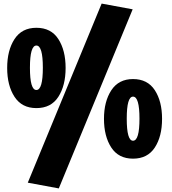

<svg xmlns="http://www.w3.org/2000/svg" viewBox="-20 -873 958 1071"><path d="M722 -432Q803 -432 843.5 -370Q884 -308 884 -210Q884 -112 843.5 -50Q803 12 722 12Q641 12 600.5 -50.5Q560 -113 560 -210Q560 -307 601 -369.5Q642 -432 722 -432ZM720 -821 308 178 135 146 547 -853ZM183 -270Q102 -270 61 -333Q20 -396 20 -494Q20 -592 61 -655Q102 -718 183 -718Q265 -718 305.5 -655Q346 -592 346 -494Q346 -396 305.5 -333Q265 -270 183 -270ZM722 -334Q687 -334 687 -211Q687 -88 722 -88Q758 -88 758 -211Q758 -334 722 -334ZM183 -371Q219 -371 219 -495Q219 -619 183 -619Q147 -619 147 -495Q147 -371 183 -371Z"/></svg>

Font: Repo
Style: ExtraBlack
Weight: 1000
Designer: Stefan Peev
Foundry: Context Ltd
Version: Version 001.000